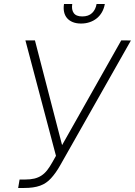

<svg xmlns="http://www.w3.org/2000/svg" viewBox="-20 -929 674 959"><path d="M70.7 9.9 77.8 -32.3H105.1Q132.1 -32.3 151.8 -37.1Q171.5 -41.9 187.1 -52.2Q202.8 -62.5 215.6 -78.8Q228.3 -95.2 241.1 -117.9L259.6 -150.6L106.9 -727.3H154.5L290.1 -204.2L585.6 -727.3L633.9 -726.9L280.9 -103.7Q269.5 -83.5 257.8 -67.1Q246.1 -50.8 234.7 -38.4Q223.4 -25.9 210 -16.7Q196.7 -7.5 180.4 -1.6Q164.1 4.3 144.2 7.1Q124.3 9.9 99.8 9.9ZM299.7 -909.1H340.9Q336.3 -881 348.2 -864Q360.1 -846.9 391 -846.9Q422.2 -846.9 440 -864Q457.7 -881 462.4 -909.1H503.6Q499.6 -886.4 489.2 -868.1Q478.7 -849.8 463.2 -837.4Q447.8 -824.9 427.9 -818.2Q408 -811.4 384.9 -811.4Q361.2 -811.4 343.6 -818.5Q326 -825.6 315 -838.4Q304 -851.2 300.1 -869.3Q296.2 -887.4 299.7 -909.1Z"/></svg>

Font: Inter P Extra Light
Style: Italic
Weight: 200
Italic angle: 9.39999°
Designer: Rasmus Andersson
Foundry: rsms
Version: Version 3.018;git-588b23468